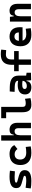

<svg xmlns="http://www.w3.org/2000/svg" viewBox="1948 -2730 792 4728"><g transform="rotate(-90 2344.0 -366.0)"><path d="M252.9 9.8C431.6 9.8 518.1 -43.5 518.1 -153.3C518.1 -226.6 474.1 -271 385.3 -295.4L240.2 -335.4C219.7 -341.3 210.9 -348.6 210.9 -365.2C210.9 -391.1 254.4 -401.9 356.4 -401.9C387.2 -401.9 430.7 -399.9 490.2 -395L504.4 -517.6C451.2 -523.9 403.3 -527.3 359.4 -527.3C168.5 -527.3 75.7 -473.6 75.7 -362.3C75.7 -292.5 110.4 -252.9 179.7 -232.9L348.1 -184.1C369.6 -177.7 378.9 -169.4 378.9 -153.8C378.9 -127 341.3 -115.7 252.9 -115.7C221.2 -115.7 165.5 -121.1 83.5 -131.3L67.9 -4.9C113.8 4.9 173.8 9.8 252.9 9.8Z M939.5 9.8C992.7 9.8 1050.3 6.8 1103 -4.9L1089.4 -128.4C1044.9 -120.6 998 -115.7 951.2 -115.7C841.3 -115.7 779.3 -167.5 779.3 -264.6C779.3 -352.5 828.1 -401.9 911.1 -401.9C963.9 -401.9 1009.3 -376.5 1038.1 -331.5L1133.8 -407.7C1101.6 -483.9 1022 -527.3 915 -527.3C741.2 -527.3 644 -428.7 644 -259.8C644 -85.9 751 9.8 939.5 9.8Z M1551.8 0H1684.1V-336.9C1684.1 -458 1621.6 -527.3 1512.2 -527.3C1435.1 -527.3 1400.4 -493.2 1390.6 -423.8H1377.9V-732.4H1245.6V0H1377.9V-266.6C1377.9 -357.9 1411.6 -402.8 1477.5 -402.8C1524.9 -402.8 1551.8 -370.1 1551.8 -312.5Z M2127.9 9.8C2186.5 9.8 2234.9 3.9 2290.5 -10.7L2275.4 -146.5C2230.5 -133.8 2197.8 -127.9 2167 -127.9C2089.8 -127.9 2075.7 -155.8 2075.7 -220.7V-732.4H1797.4V-610.8H1943.8V-215.8C1943.8 -58.1 1997.6 9.8 2127.9 9.8Z M2731.9 4.9 2917.5 0V-107.4L2845.7 -118.2V-309.6C2845.7 -446.3 2755.9 -518.6 2568.4 -521L2455.6 -522.5L2445.8 -402.3L2578.1 -398.9C2671.4 -396.5 2718.8 -372.1 2718.8 -316.9V-315.4C2687.5 -322.3 2655.8 -325.7 2612.8 -325.7C2465.8 -325.7 2382.3 -261.7 2382.3 -146C2382.3 -46.4 2446.3 9.8 2556.6 9.8C2646.5 9.8 2702.6 -29.8 2711.9 -109.4H2723.6ZM2718.8 -206.5C2716.8 -154.8 2673.3 -101.6 2589.4 -101.6C2542 -101.6 2516.6 -120.6 2516.6 -155.8C2516.6 -194.3 2552.2 -214.4 2619.1 -214.4C2653.3 -214.4 2681.2 -214.4 2718.8 -206.5Z M3111.8 0H3243.7V-301.3H3449.7V-414.6H3243.7V-478.5C3243.7 -571.3 3284.7 -616.7 3368.2 -616.7C3398.9 -616.7 3430.7 -614.7 3474.1 -609.9L3486.8 -732.4C3447.8 -739.3 3413.1 -742.2 3371.1 -742.2C3197.8 -742.2 3111.8 -653.3 3111.8 -473.6V-414.6H2954.6V-301.3H3111.8Z M3849.6 9.8C3891.6 9.8 3946.8 7.8 4013.2 -3.9L4000.5 -128.9C3953.1 -120.1 3908.2 -115.2 3861.3 -115.2C3780.3 -115.2 3727.1 -146.5 3707 -206.5H4035.6C4037.6 -227.5 4038.6 -249 4038.6 -273.4C4038.6 -438.5 3954.1 -527.3 3806.6 -527.3C3655.8 -527.3 3568.8 -428.7 3568.8 -259.8C3568.8 -85.9 3670.4 9.8 3849.6 9.8ZM3700.7 -298.3C3710 -367.7 3748 -406.2 3807.6 -406.2C3871.1 -406.2 3908.7 -368.2 3908.7 -298.3Z M4481.4 0H4613.8V-336.9C4613.8 -458 4551.3 -527.3 4441.9 -527.3C4364.7 -527.3 4330.1 -493.2 4320.3 -423.8H4305.7L4293.5 -517.6H4175.3V0H4307.6V-258.3C4307.6 -354.5 4341.3 -401.9 4407.2 -401.9C4454.6 -401.9 4481.4 -366.7 4481.4 -304.2Z"/></g></svg>

Font: CaskaydiaCove Nerd Font
Style: Bold
Weight: 700
Designer: Aaron Bell
Foundry: Saja Typeworks
Version: Version 2111.1;Nerd Fonts 2.3.0